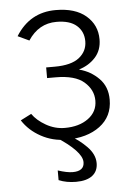

<svg xmlns="http://www.w3.org/2000/svg" viewBox="-53 -570 562 809"><g transform="rotate(-5 228.5 -165.5)"><path d="M26.4 -80.1 72.3 -103.5Q91.8 -75.2 129.4 -53.7Q167 -32.2 209 -32.2Q269.5 -32.2 308.1 -60.5Q346.7 -88.9 346.7 -135.7Q346.7 -181.6 308.6 -214.8Q270.5 -248 188.5 -248H152.3V-293H188.5Q258.8 -293 292.5 -319.8Q326.2 -346.7 326.2 -388.7Q326.2 -429.7 297.4 -455.1Q268.6 -480.5 211.9 -480.5Q136.7 -480.5 91.8 -412.1L43.9 -434.6Q103.5 -530.3 212.9 -530.3Q295.9 -530.3 341.3 -491.2Q386.7 -452.1 386.7 -391.6Q386.7 -345.7 359.4 -315.4Q332 -285.2 290 -272.5L291 -271.5Q338.9 -258.8 373 -224.1Q407.2 -189.5 407.2 -134.8Q407.2 -63.5 353 -22.9Q298.8 17.6 210.9 17.6Q153.3 17.6 104 -9.3Q54.7 -36.1 26.4 -80.1ZM164.1 2H223.6Q263.7 23.4 296.4 56.6Q329.1 89.8 329.1 127Q329.1 161.1 305.2 179.7Q281.2 198.2 236.3 198.2Q195.3 198.2 163.1 184.6V143.6Q201.2 156.2 225.6 156.2Q274.4 156.2 274.4 118.2Q274.4 72.3 164.1 2Z"/></g></svg>

Font: Gothic A1 Light
Style: Regular
Weight: 300
Version: Version 2.50